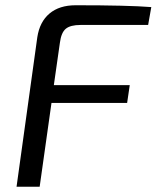

<svg xmlns="http://www.w3.org/2000/svg" viewBox="-20 -711 596 731"><path d="M544 -616H287Q248 -616 230.5 -601.5Q213 -587 208 -548L185 -387H474L464 -319H176L131 0H43L122 -569Q131 -628 168.5 -659.5Q206 -691 268 -691Q468 -691 556 -684Z"/></svg>

Font: Exo 2.0
Style: Italic
Weight: 400
Italic angle: -8°
Designer: Natanael Gama
Version: Version 1.001;PS 001.001;hotconv 1.0.70;makeotf.lib2.5.58329